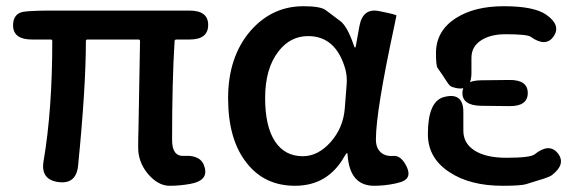

<svg xmlns="http://www.w3.org/2000/svg" viewBox="-20 -584 1859 617"><path d="M591 7Q558 13 525 13Q487 13 454 -27Q424 -64 424 -110Q424 -140 425 -170L430 -452Q430 -457 425 -457H261Q256 -457 256 -452Q256 -304 231 -52Q225 9 167 1Q110 -7 120 -66Q148 -230 148 -452Q148 -457 143 -457H83Q24 -457 22 -500Q21 -544 62 -547L72 -548Q103 -550 134 -550H589Q649 -550 649 -504Q649 -457 589 -457H547Q541 -457 541 -451Q533 -324 533 -134Q533 -81 571 -83Q628 -87 638 -45Q649 -3 591 7Z M928 13Q830 13 773 -60Q713 -135 713 -268.5Q713 -402 786 -486Q855 -564 955 -564Q1009 -564 1026 -552Q1050 -534 1074 -516Q1096 -499 1116 -441Q1119 -431 1121 -431Q1123 -431 1124 -439L1135 -500Q1146 -560 1200 -548Q1255 -537 1254 -534Q1253 -529 1247 -500Q1188 -226 1188 -136Q1188 -109 1203 -95Q1218 -81 1244 -83Q1270 -85 1288 -46Q1305 -7 1261 3L1249 6Q1216 13 1182 13Q1104 13 1097 -86Q1097 -92 1095 -92Q1093 -92 1086 -80Q1033 13 928 13ZM953 -82Q1002 -82 1042.5 -127.5Q1083 -173 1088 -236L1094 -313Q1096 -337 1090 -361Q1060 -468 970 -468Q913 -468 875 -419Q832 -364 832 -269Q832 -178 863.5 -130Q895 -82 953 -82Z M1526 -244Q1466 -245 1466 -285Q1466 -325 1526 -326L1616 -327Q1676 -328 1676 -285Q1676 -242 1616 -243ZM1495 -350Q1495 -283 1432 -305Q1426 -307 1419 -317Q1403 -342 1386 -366Q1381 -374 1381 -413Q1381 -486 1447 -527Q1506 -564 1599 -564Q1696 -564 1735 -537Q1784 -503 1759 -467Q1734 -431 1685 -466Q1673 -474 1604 -474Q1556 -474 1525.5 -454Q1495 -434 1495 -398ZM1406 -272Q1469 -289 1469 -224V-164Q1469 -123 1505.5 -100Q1542 -77 1607 -77Q1684 -77 1698 -88Q1745 -126 1773 -91Q1800 -56 1752 -20Q1748 -17 1728 -10Q1699 -1 1670 8Q1653 13 1595 13Q1490 13 1424 -31Q1355 -76 1355 -153Q1355 -258 1406 -272Z"/></svg>

Font: Resource Han Rounded JP Medium
Style: Regular
Weight: 500
Designer: Cyano Hao (round all glyphs); Ryoko NISHIZUKA 西塚涼子 (kana, bopomofo & ideographs); Paul D. Hunt (Latin, Greek & Cyrillic)
Foundry: Cyano Hao
Version: 0.990